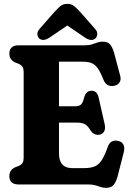

<svg xmlns="http://www.w3.org/2000/svg" viewBox="-20 -928 655 966"><path d="M193.2 -393.3H359.5Q378.5 -393.3 388 -402.7Q397.6 -412.2 403.1 -436.8Q408.9 -456.1 418.2 -463.7Q427.6 -471.3 440.1 -471.5Q468.1 -472 476 -438.6L506.4 -304Q511.2 -282.6 505.3 -269.5Q499.5 -256.3 485.6 -251.7Q472.1 -247.1 458.6 -252.4Q445.1 -257.7 435.9 -271.1Q426.7 -286.7 417.9 -295.3Q409.1 -303.8 397 -307.5Q385 -311.2 365.4 -311.2H193.2ZM27 -658.7Q27 -678.6 38.8 -689.3Q50.5 -700 72.6 -700H406.5Q428 -700 442.4 -704.8Q456.9 -709.5 469.5 -714Q482.2 -718.5 497.3 -718.5Q521.6 -718.5 533.8 -704.5Q546.1 -690.4 554.8 -659.2L584.8 -546.6Q590.1 -526.5 581.6 -513.8Q573.1 -501 556.6 -496.8Q539 -492.7 524.3 -499Q509.6 -505.2 500.7 -526.5Q489.4 -555.2 478.9 -573.3Q468.5 -591.4 456.4 -601.1Q444.3 -610.8 429 -614.3Q413.8 -617.8 392.7 -617.8H276.8V-155.5Q276.8 -119.2 293.6 -100.7Q310.5 -82.2 341.9 -82.2H403.4Q435.4 -82.2 456 -90.6Q476.6 -99 491.6 -122Q506.7 -145 522.1 -188.8Q529.7 -209.7 543.1 -216.4Q556.6 -223.2 574.9 -219Q593.9 -214.9 601.2 -199.6Q608.6 -184.4 602.6 -161.6L572.1 -42.1Q563.8 -11.6 551.3 2.8Q538.9 17.2 513 17.2Q499.2 17.2 486.8 12.9Q474.5 8.6 459.6 4.3Q444.7 0 423.8 0H72.6Q50.5 0 38.8 -10.7Q27 -21.5 27 -41.3Q27 -71.9 55.1 -85.8L75 -93.5Q88.6 -100.2 93.8 -109.1Q99 -118 99 -133.7V-566.3Q99 -582.1 93.8 -591Q88.6 -599.8 75 -606.5L55.1 -614.2Q27 -628.1 27 -658.7ZM354.2 -824H282.9L407.5 -739Q440.9 -717 460.5 -735.2Q467.9 -742.5 469.3 -755.9Q470.7 -769.3 457.5 -783.6L384.1 -867.1Q367.2 -885.6 353.5 -897Q339.8 -908.5 318.4 -908.5Q297.3 -908.5 283.6 -897Q270 -885.5 253.2 -867.1L179.9 -783.6Q166.8 -769.3 168.1 -755.8Q169.3 -742.4 176.6 -735.2Q196.2 -717.2 229.5 -739Z"/></svg>

Font: Fraunces 144pt S100 Black
Style: Regular
Weight: 900
Version: Version 1.000